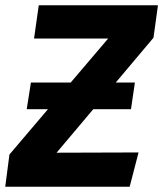

<svg xmlns="http://www.w3.org/2000/svg" viewBox="-40 -713 623 733"><path d="M563 -693H108L90 -566H373L230 -398H78L62 -296H143L-4 -123L-20 0H455L489 -131L176 -130L316 -296H460L475 -398H402L546 -569Z"/></svg>

Font: Fira Sans
Style: Bold Italic
Weight: 700
Italic angle: -8°
Designer: bBox Type GmbH & Carrois Corporate GbR & Edenspiekermann AG
Foundry: bBox Type GmbH & Carrois Corporate GbR & Edenspiekermann AG
Version: Version 4.301;PS 004.301;hotconv 1.0.88;makeotf.lib2.5.64775